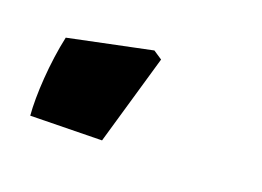

<svg xmlns="http://www.w3.org/2000/svg" viewBox="-35 -158 297 218"><g transform="rotate(15 113.0 -49.0)"><path d="M9 2 95 8 136 -98 126 -106 25 -94C15 -62 9 -22 9 2Z"/></g></svg>

Font: Mazius Display Extra italic
Style: Regular
Weight: 400
Italic angle: -17°
Designer: Alberto Casagrande & Collletttivo
Foundry: Collletttivo
Version: Version 2.000;Glyphs 3.2 (3217)